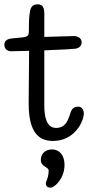

<svg xmlns="http://www.w3.org/2000/svg" viewBox="-37 -638 416 884"><path d="M95 -165C95 -129 97 -69 123 -30C141 -3 168 11 207 11C307 11 349 -79 349 -117C349 -123 345 -147 324 -147C291 -147 290 -123 282 -102C274 -81 263 -49 221 -49C174 -49 167 -109 167 -152V-406C212 -409 264 -409 312 -414C324 -416 339 -425 339 -443C339 -464 319 -472 303 -472C287 -472 187 -468 167 -468V-575C167 -615 151 -618 134 -618C128 -618 108 -617 102 -590C96 -563 96 -528 96 -500C96 -478 95 -469 68 -466L17 -461C-2 -459 -17 -451 -17 -432C-17 -408 4 -402 12 -402C36 -402 72 -404 97 -404ZM151 99C151 130 187 130 187 147C187 182 174 195 174 207C174 224 189 226 195 226C216 226 260 182 260 122C260 69 230 50 203 50C166 50 151 75 151 99Z"/></svg>

Font: Life Savers
Style: Bold
Weight: 700
Designer: Pablo Impallari, Rodrigo Fuenzalida, Brenda Gallo
Foundry: Pablo Impallari, Rodrigo Fuenzalida, Brenda Gallo
Version: Version 3.000